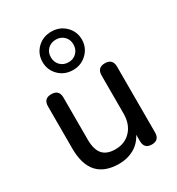

<svg xmlns="http://www.w3.org/2000/svg" viewBox="-187 -899 942 1024"><g transform="rotate(-30 283.5 -387.0)"><path d="M284 -547Q232 -547 197.5 -581.5Q163 -616 163 -665Q163 -715 197.5 -749Q232 -783 284 -783Q335 -783 370 -749Q405 -715 405 -665Q405 -616 370 -581.5Q335 -547 284 -547ZM284 -595Q314 -595 333.5 -615Q353 -635 353 -665Q353 -695 333.5 -714.5Q314 -734 284 -734Q253 -734 233.5 -714.5Q214 -695 214 -665Q214 -635 233.5 -615Q253 -595 284 -595ZM247 9Q70 9 70 -187V-446Q70 -494 117 -494Q165 -494 165 -446V-187Q165 -126 190 -97Q215 -68 268 -68Q327 -68 363.5 -107.5Q400 -147 400 -212V-446Q400 -494 447 -494Q495 -494 495 -446V-41Q495 7 449 7Q402 7 402 -41V-80Q379 -36 338.5 -13.5Q298 9 247 9Z"/></g></svg>

Font: Chiron GoRound TC
Style: Regular
Weight: 400
Designer: Ryoko NISHIZUKA 西塚涼子 (kana, bopomofo & ideographs); Paul D. Hunt (Latin, Greek & Cyrillic); Sandoll Communications 산돌커뮤니
Foundry: Adobe
Version: Version 1.000;hotconv 1.1.1;makeotfexe 2.6.0